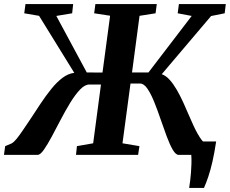

<svg xmlns="http://www.w3.org/2000/svg" viewBox="-46 -763 1133 946"><path d="M886 163Q888.5 146.5 891 127.2Q893.5 108 895 87.2Q896.5 66.5 897.2 44.5Q898 22.5 896.5 0L856.5 -66H1019Q1010.5 -9.5 1000.8 33.2Q991 76 980.2 107.8Q969.5 139.5 959 163ZM-26.5 0 -20.5 -43 10.5 -56Q22 -62 36 -79.2Q50 -96.5 67.2 -122Q84.5 -147.5 104 -176.5Q128.5 -214 154.2 -252.8Q180 -291.5 206.8 -324.8Q233.5 -358 262 -379.5Q290.5 -401 320 -404L146.5 -685L73.5 -697.5L79.5 -743H314.5L309.5 -697.5L231.5 -684.5L381.5 -406L459 -405.5L496.5 -685.5L418 -697.5L424 -743H726.5L720.5 -697.5L641.5 -685L604.5 -406H685.5L898.5 -684.5L829.5 -697.5L835.5 -743H1066.5L1061 -697.5L994 -684L751 -397.5Q772 -390 790.2 -369.5Q808.5 -349 825 -320.5Q841.5 -292 856.5 -259.2Q871.5 -226.5 885 -194.5Q896 -169 906.5 -146Q917 -123 927.5 -104.5Q938 -86 947.5 -73.5Q957 -61 965 -57L1009.5 -44.5L1005 0H834Q820 0 805.2 -25.2Q790.5 -50.5 775.5 -90.8Q760.5 -131 745.2 -175.8Q730 -220.5 713.8 -260.8Q697.5 -301 680.2 -326.2Q663 -351.5 644 -351.5H597L557.5 -57L641 -43L634.5 0H328.5L333 -43L413 -57L451.5 -346.5H394Q372 -346.5 348.2 -321.5Q324.5 -296.5 300.2 -257Q276 -217.5 253 -173.2Q230 -129 208.8 -89.5Q187.5 -50 170 -25Q152.5 0 139.5 0Z"/></svg>

Font: Merriweather 36pt
Style: Bold Italic
Weight: 700
Italic angle: -7.8°
Version: Version 2.101